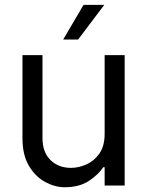

<svg xmlns="http://www.w3.org/2000/svg" viewBox="-20 -776 615 803"><path d="M417.6 -215.9V-545.5H501.4V0H417.6V-76.7H411.9Q391.7 -45.8 351.7 -19.4Q311.8 7.1 250 7.1Q210.2 7.1 169.6 -14.6Q128.9 -36.2 101.4 -81.7Q73.9 -127.1 73.9 -198.9V-545.5H157.7V-198.9Q157.7 -139.2 191.2 -106.5Q224.8 -73.9 277 -73.9Q308.2 -73.9 340.7 -88.1Q373.2 -102.3 395.4 -133.5Q417.6 -164.8 417.6 -215.9ZM244.3 -610.8 329.5 -755.7H416.2L306.8 -610.8Z"/></svg>

Font: Inter UI
Style: Regular
Weight: 400
Designer: Rasmus Andersson
Foundry: rsms
Version: Version 2.2